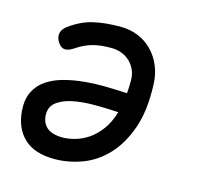

<svg xmlns="http://www.w3.org/2000/svg" viewBox="-88 -652 776 755"><g transform="rotate(15 300.0 -275.0)"><path d="M97 -435Q83 -455 87 -473.5Q91 -492 112 -506Q156 -538 203.5 -549Q251 -560 312 -560Q352 -560 385 -546.5Q418 -533 442.5 -508Q467 -483 481.5 -448.5Q496 -414 497 -372Q501 -268 475.5 -195.5Q450 -123 406.5 -77Q363 -31 307.5 -10.5Q252 10 196 10Q115 10 72.5 -29.5Q30 -69 24 -138Q20 -185 35.5 -217Q51 -249 80.5 -269Q110 -289 149.5 -299.5Q189 -310 232.5 -314Q276 -318 321 -317Q366 -316 405 -314Q406 -326 406.5 -339Q407 -352 407 -366Q407 -391 398 -410Q389 -429 374.5 -442.5Q360 -456 340.5 -463Q321 -470 300 -470Q278 -470 259.5 -468Q241 -466 224.5 -461.5Q208 -457 193 -450Q178 -443 163 -433Q140 -417 124.5 -417.5Q109 -418 97 -435ZM391 -233Q343 -236 293 -236Q243 -236 203 -227.5Q163 -219 139 -199Q115 -179 119 -141Q121 -126 127.5 -114.5Q134 -103 144.5 -95.5Q155 -88 170 -84Q185 -80 203 -80Q227 -80 254.5 -87.5Q282 -95 308 -112.5Q334 -130 356 -159.5Q378 -189 391 -233Z"/></g></svg>

Font: Maple Mono
Style: Italic
Weight: 400
Italic angle: -10°
Monospace: yes
Designer: subframe7536
Version: Version 7.300